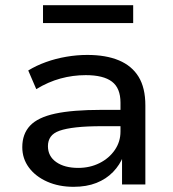

<svg xmlns="http://www.w3.org/2000/svg" viewBox="-20 -712 668 741"><path d="M264 9Q207 9 162 -11Q117 -31 91.5 -65.5Q66 -100 66 -144Q66 -195 96 -227Q126 -259 193 -273.5Q260 -288 372 -288H460V-225H375Q315 -225 274.5 -220.5Q234 -216 210 -207.5Q186 -199 175.5 -184Q165 -169 165 -148Q165 -109 197 -86.5Q229 -64 282 -64Q327 -64 364 -82.5Q401 -101 423 -133Q445 -165 445 -204V-316Q445 -372 412 -397Q379 -422 311 -422Q261 -422 213.5 -409Q166 -396 120 -368L89 -440Q120 -459 157.5 -472.5Q195 -486 236 -493Q277 -500 317 -500Q389 -500 439 -479Q489 -458 515 -415.5Q541 -373 541 -305V0H451V-110H456Q443 -76 416.5 -48.5Q390 -21 352 -6Q314 9 264 9ZM146 -623V-692H494V-623Z"/></svg>

Font: Nunito Sans 10pt SemiExpanded Medium
Style: Regular
Weight: 500
Width: 6
Designer: Vernon Adams
Foundry: Vernon Adams
Version: Version 3.101;gftools[0.9.27]